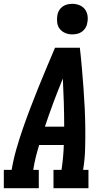

<svg xmlns="http://www.w3.org/2000/svg" viewBox="-38 -985 558 1005"><path d="M-18 0V-96H23Q32 -150 47.5 -204Q63 -258 81.5 -311.5Q100 -365 120.5 -418.5Q141 -472 162 -524.5Q183 -577 205.5 -630Q228 -683 250 -735H380Q386 -683 390.5 -630Q395 -577 399 -524.5Q403 -472 405.5 -418.5Q408 -365 408.5 -311.5Q409 -258 407.5 -204Q406 -150 397 -96H425V0H242V-96H284Q289 -129 292 -161.5Q295 -194 296 -226H167Q157 -194 149 -161.5Q141 -129 136 -96H165V0ZM298 -322Q298 -385 296 -448Q294 -511 291 -574Q265 -511 241.5 -448Q218 -385 197 -322ZM340 -805Q321 -805 304 -812Q287 -819 275.5 -833Q264 -847 261.5 -866Q259 -885 262 -904Q264 -918 271 -930Q278 -942 289.5 -950.5Q301 -959 314.5 -962Q328 -965 341 -965Q360 -965 377.5 -958Q395 -951 406 -937Q417 -923 420 -904Q423 -885 419 -866Q417 -852 410 -840Q403 -828 391.5 -819.5Q380 -811 366.5 -808Q353 -805 340 -805Z"/></svg>

Font: Iosevka Curly Slab
Style: Bold Italic
Weight: 700
Italic angle: -9°
Monospace: yes
Designer: Belleve Invis
Foundry: Belleve Invis
Version: Version 22.1.2; ttfautohint (v1.8.4)